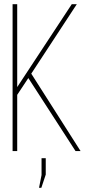

<svg xmlns="http://www.w3.org/2000/svg" viewBox="-20 -720 441 915"><path d="M340 0 115 -348 62 -268V0H40V-700H62V-305L322 -700H346L129 -369L364 0ZM166 175 178 114V34H198V112L177 175Z"/></svg>

Font: Bebas Neue Light
Style: Regular
Weight: 300
Designer: Ryoichi Tsunekawa
Foundry: Ryoichi Tsunekawa
Version: Version 001.003; ttfautohint (v1.5.65-e2d9)